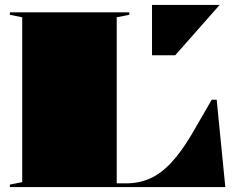

<svg xmlns="http://www.w3.org/2000/svg" viewBox="-20 -758 948 778"><path d="M20 0V-10L70 -20V-688L20 -698V-708H504V-698L453 -688V-15H490Q544 -15 588.5 -35Q633 -55 674 -99Q715 -143 757 -214L838 -354H858L893 0ZM596 -534V-738H870L690 -534Z"/></svg>

Font: Kalnia SemiExpanded
Style: Bold
Weight: 700
Width: 6
Designer: Frida Medrano
Foundry: Frida Medrano
Version: Version 1.105